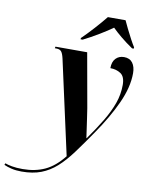

<svg xmlns="http://www.w3.org/2000/svg" viewBox="-261 -841 894 1156"><g transform="rotate(10 185.5 -263.0)"><path d="M-48 240Q-82 240 -109.5 233.5Q-137 227 -156 218L-152 208Q-137 214 -110 219Q-83 224 -44 224Q32 224 91.5 196.5Q151 169 204 102L77 -474Q70 -504 60.5 -515Q51 -526 30 -526H21L23 -536H217L276 -205Q280 -179 285 -145Q290 -111 294.5 -79Q299 -47 302 -26H304Q353 -95 388 -153.5Q423 -212 442.5 -266.5Q462 -321 462 -379Q462 -430 435 -448Q408 -466 371 -466Q371 -505 390.5 -525.5Q410 -546 441 -546Q476 -546 493.5 -522.5Q511 -499 511 -459Q511 -374 465.5 -274.5Q420 -175 345 -67Q293 9 250 67Q207 125 164.5 163Q122 201 71.5 220.5Q21 240 -48 240ZM165 -614Q199 -647 237 -689Q275 -731 303 -766H411Q420 -746 434.5 -716.5Q449 -687 464 -659Q479 -631 490 -614L489 -606H479Q438 -634 406 -660.5Q374 -687 351 -710Q321 -688 272 -658.5Q223 -629 177 -606H164Z"/></g></svg>

Font: Noto Serif Display SemiCondensed
Style: Bold Italic
Weight: 700
Width: 4
Italic angle: -12°
Designer: Monotype Design Team
Foundry: Monotype Imaging Inc.
Version: Version 2.009